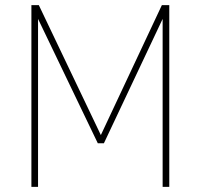

<svg xmlns="http://www.w3.org/2000/svg" viewBox="-20 -732 786 752"><path d="M103 0V-712H132L375 -203L614 -712H643V0H617V-658L387 -171H363L129 -658V0Z"/></svg>

Font: Haskoy Thin
Style: Regular
Weight: 100
Designer: Ertekin Erdin
Foundry: Ertekin Erdin
Version: Version 2.000; ttfautohint (v1.8.4.7-5d5b)